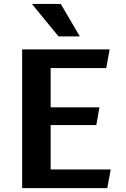

<svg xmlns="http://www.w3.org/2000/svg" viewBox="-20 -970 651 990"><path d="M94.2 0V-715.3H545.4L527.8 -619.1H241.2V-416.5H492.7L476.6 -325.2H241.2V-96.2H550.8L533.2 0ZM281.7 -782.2 144.5 -949.7H293.5L391.6 -782.2Z"/></svg>

Font: Proza Libre
Style: SemiBold
Weight: 600
Designer: Jasper de Waard
Foundry: Jasper de Waard
Version: Version 1.000; ttfautohint (v1.4.1.8-43bc) -l 8 -r 50 -G 200